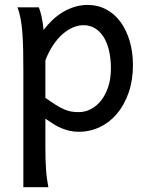

<svg xmlns="http://www.w3.org/2000/svg" viewBox="-20 -528 611 787"><path d="M166 -127Q190.9 -109.4 209.2 -97.9Q227.5 -86.4 242.7 -79.8Q257.8 -73.2 271.7 -70.8Q285.6 -68.4 302.7 -68.4Q328.6 -68.4 352.3 -80.6Q376 -92.8 394.3 -116Q412.6 -139.2 423.6 -172.1Q434.6 -205.1 434.6 -246.6Q434.6 -287.1 427 -320.1Q419.4 -353 404.8 -376.2Q390.1 -399.4 369.4 -412.1Q348.6 -424.8 322.3 -424.8Q301.3 -424.8 279.3 -415.5Q257.3 -406.2 236.6 -388.2Q215.8 -370.1 197.8 -343Q179.7 -315.9 166 -280.8ZM139.2 -498Q144.5 -485.4 149.9 -462.2Q155.3 -439 158.7 -405.3Q175.8 -427.7 196 -446.8Q216.3 -465.8 239 -479.2Q261.7 -492.7 286.9 -500.2Q312 -507.8 339.4 -507.8Q380.9 -507.8 415.3 -489.5Q449.7 -471.2 473.9 -438.2Q498 -405.3 511.5 -360.1Q524.9 -314.9 524.9 -261.2Q524.9 -198.7 507.3 -148.2Q489.7 -97.7 459.7 -62Q429.7 -26.4 389.2 -7.1Q348.6 12.2 302.7 12.2Q283.2 12.2 265.9 8.3Q248.5 4.4 232.2 -2.4Q215.8 -9.3 199.7 -19.3Q183.6 -29.3 166 -41.5V73.2Q166 102.5 166.7 126.2Q167.5 149.9 168.9 169.9Q170.4 189.9 172.9 206.8Q175.3 223.6 178.2 239.3H75.7V-236.8Q75.7 -282.2 75 -321Q74.2 -359.9 71.8 -392.3Q69.3 -424.8 64.5 -451.2Q59.6 -477.5 51.3 -498Z"/></svg>

Font: Andika Phon
Style: Regular
Weight: 400
Designer: Victor Gaultney, Annie Olsen, Julie Remington, Don Collingsworth, Eric Hays, Becca Hirsbrunner
Foundry: SIL International
Version: Version 5.000